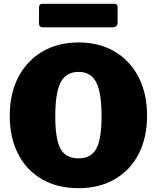

<svg xmlns="http://www.w3.org/2000/svg" viewBox="-20 -974 820 1004"><path d="M391 10Q281 10 200 -36.5Q119 -83 75 -168.5Q31 -254 31 -369Q31 -485 76 -571Q121 -657 202 -704.5Q283 -752 391 -752Q499 -752 579.5 -704.5Q660 -657 704.5 -571Q749 -485 749 -369Q749 -254 705 -169Q661 -84 580.5 -37Q500 10 391 10ZM391 -146Q456 -146 483.5 -196Q511 -246 511 -366Q511 -490 483 -544Q455 -598 391 -598Q326 -598 297.5 -544Q269 -490 269 -366Q269 -246 296.5 -196Q324 -146 391 -146ZM595 -936V-855Q595 -831 566 -831H206Q193 -831 188.5 -836.5Q184 -842 184 -853V-934Q184 -954 200 -954H579Q595 -954 595 -936Z"/></svg>

Font: Libre Franklin Thin Black
Style: Regular
Weight: 900
Version: Version 3.000